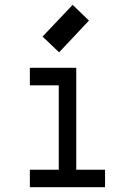

<svg xmlns="http://www.w3.org/2000/svg" viewBox="-20 -784 565 804"><path d="M227.5 -564.9 158.2 -630.9 284.2 -763.7 352.5 -697.8ZM105 -500H299.3V-73.2H419.9V0H105V-73.2H226.1V-426.8H105Z"/></svg>

Font: Anka/Coder Condensed
Style: Regular
Weight: 400
Width: 4
Monospace: yes
Version: Version 1.100